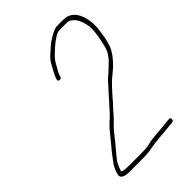

<svg xmlns="http://www.w3.org/2000/svg" viewBox="-200 -713 818 818"><g transform="rotate(-45 209.5 -304.0)"><path d="M74.6 25H165.5C186 25 205.6 23 224.2 19C230.5 17.7 236.6 16.7 242.7 16L267.4 13L293.7 11C302.5 10.3 311.3 9.5 320.1 8.5C329 7.5 337.4 6.7 345.5 6L357.7 5C364.5 4.3 368 0.7 368.4 -6C368.8 -12.7 365.6 -15.7 358.9 -15L346.7 -14C338.6 -13.3 330.3 -12.5 321.8 -11.5C313.3 -10.5 304.5 -9.7 295.4 -9C286.3 -8.3 277.4 -7.7 268.6 -7L244.4 -4C237.8 -3.3 229.8 -1.7 220.3 1C210.9 3.7 193.7 5 168.7 5H104.7C72.7 5 57.1 2.3 58 -3C61.5 -14.7 66.7 -26.8 73.5 -39.4C78 -47.7 95.2 -69.1 124.9 -103.5C129.8 -109.2 138.7 -120.3 151.6 -136.9C164.5 -153.5 177.5 -166.8 189.3 -177L206.1 -195.5C211.8 -201.8 216.9 -207.7 221.2 -213L236.5 -229C242 -235 247 -240.8 251.7 -246.5C256.3 -252.2 261.2 -257.8 266.4 -263.5C271.5 -269.2 276.9 -275 282.6 -281C288.3 -287 294.1 -293.5 301.6 -300.5C309 -307.5 316.2 -313.7 323 -319C352.8 -342.4 374.8 -366.1 389.2 -390C392.9 -396 396 -402.2 398.7 -408.5C401.3 -414.8 403.6 -421.5 405.3 -428.5C407.1 -435.5 408.9 -442.3 410.6 -449L416.1 -484C421.2 -516 420.3 -544 413.4 -568C403.8 -601.6 386.8 -622.3 362.3 -630C355.9 -632 345.4 -633 333.1 -633H307.3C290.3 -633 270.4 -624.5 245.3 -607.5C235.4 -601.9 217.7 -587.1 192.3 -563.2C182.5 -554.1 173.5 -541.3 165.2 -525C161.8 -518.3 157.6 -510.6 152.6 -501.8C147.6 -493 143.6 -483.4 140.4 -473C138.7 -466.3 141.1 -462.7 147.7 -462C154.3 -461.3 158.4 -464.3 160.1 -471L162.2 -478C162.8 -481.3 165.5 -487.2 170.5 -495.5C175.5 -503.8 179.7 -511.2 183 -517.5C186.3 -523.8 190.2 -530.2 194.6 -536.7C199.1 -543.2 212.6 -556.6 235.4 -577.1C245.8 -586.5 259 -596.1 274.9 -606C282.5 -610.7 293.9 -613 309.2 -613H335.6C338.6 -613 342.3 -612.8 347.5 -612.5C353.5 -612.2 360.7 -608.3 369.2 -601C383.7 -588.4 393.5 -566.4 398.7 -535C400.6 -523.7 399.7 -506.7 396.1 -484L393.4 -467C391.7 -455.8 388.3 -440.8 383.2 -421.8C379.8 -409 372.7 -395.7 362 -382C357.8 -376.7 353.2 -371.5 348 -366.5C342.9 -361.5 337.2 -356.2 331 -350.5C324.8 -344.8 318.5 -339 312.2 -333C304.7 -327.7 297.6 -321.5 291.7 -314.5C285.8 -307.5 279.3 -300.3 272.2 -292.8C265 -285.3 254 -273.1 239.2 -256.2C231.7 -247.7 223 -238 213 -227C208.6 -221.7 200 -212.2 186.5 -198.6C170 -185 155.1 -169.8 141.8 -153L125.7 -133.5C119.9 -126.5 114.7 -120.2 110.2 -114.5C105.6 -108.8 100.7 -103 95.6 -97C90.4 -91 80.9 -78.7 67 -60C53.6 -44.2 44 -25.5 38.2 -4C34.1 13.8 46.2 23.5 74.6 25Z"/></g></svg>

Font: Proton
Style: RgCndIt
Weight: 500
Version: Version 1.017